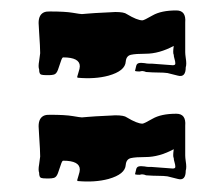

<svg xmlns="http://www.w3.org/2000/svg" viewBox="-20 -398 429 368"><path d="M129 -249Q128 -249 128 -251Q128 -252 130.5 -259.5Q133 -267 133 -271Q133 -288 101 -288Q99 -288 96.5 -280Q94 -272 91 -264Q88 -256 83 -255Q79 -254 75 -254Q71 -254 68 -254Q62 -254 59 -255Q55 -256 55 -265Q53 -270 55 -281L57 -296Q57 -300 56.5 -311.5Q56 -323 55 -336Q54 -349 54 -354Q54 -371 66 -375Q68 -376 76 -376Q105 -376 119.5 -373.5Q134 -371 137 -371Q138 -371 149 -372Q160 -373 182 -374Q187 -374 192 -374.5Q197 -375 201 -375Q218 -375 223 -371Q243 -359 253 -359Q256 -359 272.5 -368.5Q289 -378 318 -378Q337 -378 335 -355V-303Q335 -302 335 -298Q335 -294 336 -287Q338 -275 336 -269Q336 -249 321 -253L301 -258Q294 -259 283.5 -259Q273 -259 260 -260Q253 -263 248 -261Q237 -261 239 -263Q240 -267 241 -271.5Q242 -276 246 -277Q250 -278 257 -277Q262 -276 265.5 -276Q269 -276 271 -276L311 -273Q316 -273 316 -276V-277Q316 -280 314.5 -285Q313 -290 313 -293Q311 -296 313 -310Q285 -295 259 -295Q240 -295 231 -293Q222 -291 221 -280Q220 -262 188 -253Q162 -246 129 -249ZM129 -51Q128 -51 128 -53Q128 -54 130.5 -61.5Q133 -69 133 -73Q133 -90 101 -90Q99 -90 96.5 -82Q94 -74 91 -66Q88 -58 83 -57Q79 -56 75 -56Q71 -56 68 -56Q62 -56 59 -57Q55 -58 55 -67Q53 -72 55 -83L57 -98Q57 -102 56.5 -113.5Q56 -125 55 -138Q54 -151 54 -156Q54 -173 66 -177Q68 -178 76 -178Q105 -178 119.5 -175.5Q134 -173 137 -173Q138 -173 149 -174Q160 -175 182 -176Q187 -176 192 -176.5Q197 -177 201 -177Q218 -177 223 -173Q243 -161 253 -161Q256 -161 272.5 -170.5Q289 -180 318 -180Q337 -180 335 -157V-105Q335 -104 335 -100Q335 -96 336 -89Q338 -77 336 -71Q336 -51 321 -55L301 -60Q294 -61 283.5 -61Q273 -61 260 -62Q253 -65 248 -63Q237 -63 239 -65Q240 -69 241 -73.5Q242 -78 246 -79Q250 -80 257 -79Q262 -78 265.5 -78Q269 -78 271 -78L311 -75Q316 -75 316 -78V-79Q316 -82 314.5 -87Q313 -92 313 -95Q311 -98 313 -112Q285 -97 259 -97Q240 -97 231 -95Q222 -93 221 -82Q220 -64 188 -55Q162 -48 129 -51Z"/></svg>

Font: Moo Lah Lah
Style: Regular
Weight: 400
Designer: Robert E. Leuschke
Foundry: Robert E. Leuschke
Version: Version 1.010; ttfautohint (v1.8.3)